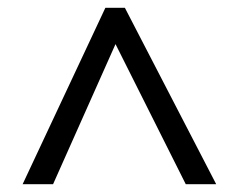

<svg xmlns="http://www.w3.org/2000/svg" viewBox="-20 -739 612 492"><path d="M38 -267 250 -719H300L534 -267H456L276 -626L116 -267Z"/></svg>

Font: Noto Sans Symbols 2
Style: Regular
Weight: 400
Designer: Monotype Design Team
Foundry: Monotype Imaging Inc.
Version: Version 2.008; ttfautohint (v1.8.4.7-5d5b)